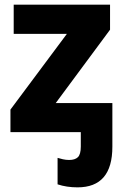

<svg xmlns="http://www.w3.org/2000/svg" viewBox="-20 -569 532 827"><path d="M454 -549H39V-423H268L25 -97V0H328V62Q328 96 315.5 108Q303 120 278 120Q264 120 251 117Q238 114 228 111V225Q267 238 314 238Q464 238 464 63V-125H220L454 -441Z"/></svg>

Font: Noto Sans UI Extra
Style: Regular
Weight: 800
Designer: Monotype Design Team
Foundry: Monotype Imaging Inc.
Version: Version 1.901